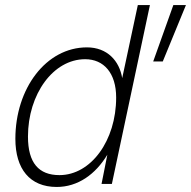

<svg xmlns="http://www.w3.org/2000/svg" viewBox="-20 -730 758 762"><path d="M205 12C289 12 359 -38 406 -116L383 0H424L575 -710H527L465 -420C454 -488 406 -542 325 -542C163 -542 41 -379 41 -179C41 -60 98 12 205 12ZM588 -486H626L718 -710H668ZM216 -35C134 -35 91 -83 91 -188C91 -356 191 -495 318 -495C392 -495 441 -440 441 -343C441 -172 341 -35 216 -35Z"/></svg>

Font: Geist ExtraLight
Style: Italic
Weight: 200
Italic angle: -12°
Designer: Basement.studio, Andrés Briganti, Mateo Zaragoza
Foundry: Basement.studio, Vercel, Andrés Briganti, Guido Ferreyra, Mateo Zaragoza
Version: Version 1.500